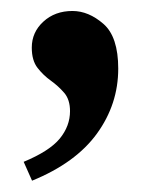

<svg xmlns="http://www.w3.org/2000/svg" viewBox="-20 -160 268 348"><path d="M38.1 167.5 22.9 133.3Q69.8 113.8 88.4 91.1Q106.9 68.4 106.9 41.5Q106.9 20.5 96.4 8.3Q85.9 -3.9 72.3 -13.7Q58.6 -23.4 48.1 -36.9Q37.6 -50.3 37.6 -73.7Q37.6 -101.6 58.6 -120.8Q79.6 -140.1 111.3 -140.1Q140.6 -140.1 167.5 -116.7Q194.3 -93.3 194.3 -35.6Q194.3 28.8 155.8 82Q117.2 135.3 38.1 167.5Z"/></svg>

Font: Lateef
Style: Bold
Weight: 700
Designer: SIL International
Foundry: SIL International
Version: Version 4.200